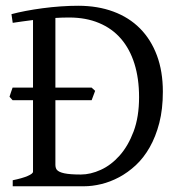

<svg xmlns="http://www.w3.org/2000/svg" viewBox="-20 -650 633 670"><path d="M548.3 -330.1Q548.3 -269 535.9 -220.9Q523.4 -172.9 502.4 -136Q481.4 -99.1 453.9 -73.5Q426.3 -47.9 395.5 -31.5Q364.7 -15.1 333.3 -7.6Q301.8 0 272.9 0H24.4V-21Q57.6 -27.8 76.4 -35.9Q95.2 -43.9 95.2 -50.8V-300.3H23.9L13.2 -312.5Q15.6 -319.8 18.3 -328.1Q21 -336.4 23.9 -344.2H95.2V-580.1Q75.7 -577.6 58.1 -575.2Q40.5 -572.8 24.4 -570.3L20 -600.6Q41.5 -606.4 69.6 -611.8Q97.7 -617.2 128.9 -621.3Q160.2 -625.5 192.1 -627.7Q224.1 -629.9 252.9 -629.9Q320.8 -629.9 375.5 -609.6Q430.2 -589.4 468.5 -550.8Q506.8 -512.2 527.6 -456.5Q548.3 -400.9 548.3 -330.1ZM221.2 -588.9Q196.8 -588.9 173.3 -587.4V-344.2H299.8L312 -333L299.8 -300.3H173.3V-75.2Q173.3 -64.5 178.2 -57.6Q185.1 -49.3 204.6 -45.2Q224.1 -41 262.2 -41Q295.9 -41 331.8 -57.4Q367.7 -73.7 397.5 -107.2Q427.2 -140.6 446.3 -191.4Q465.3 -242.2 465.3 -311Q465.3 -376 449.2 -427.5Q433.1 -479 402.1 -514.9Q371.1 -550.8 325.4 -569.8Q279.8 -588.9 221.2 -588.9Z"/></svg>

Font: Noto Serif Devanagari
Style: Regular
Weight: 400
Designer: Monotype Design Team
Foundry: Monotype Imaging Inc.
Version: Version 1.01